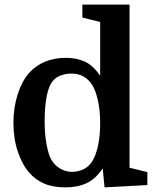

<svg xmlns="http://www.w3.org/2000/svg" viewBox="-20 -800 676 830"><path d="M38 -269Q38 -335 56.5 -392.5Q75 -450 106 -485Q135 -517 175 -533.5Q215 -550 265 -550Q312 -550 348 -533Q384 -516 413 -472V-705L336 -724V-780H540V-75L617 -56V0L432 10L424 -72Q393 -26 354 -8Q315 10 263 10Q208 10 170.5 -6.5Q133 -23 107 -53Q76 -88 57 -144.5Q38 -201 38 -269ZM413 -266Q413 -324 403 -367Q393 -410 379 -432Q364 -456 341.5 -469Q319 -482 287 -482Q263 -482 238 -472Q213 -462 199 -436Q186 -412 179.5 -370Q173 -328 173 -278Q173 -220 181 -177Q189 -134 201 -111Q215 -86 239.5 -71.5Q264 -57 292 -57Q315 -57 339 -67.5Q363 -78 379 -103Q395 -129 404 -171.5Q413 -214 413 -266Z"/></svg>

Font: Domine
Style: Bold
Weight: 700
Designer: Pablo Impallari, Rodrigo Fuenzalida, Brenda Gallo
Foundry: Pablo Impallari, Rodrigo Fuenzalida, Brenda Gallo
Version: Version 2.000